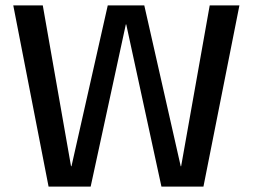

<svg xmlns="http://www.w3.org/2000/svg" viewBox="-20 -695 952 715"><path d="M160.9 0H317.6L448.6 -604.1H450.1L581.2 0H737.6L871.6 -675H761L654.5 -75.8H653L517.3 -675H381.3L246.2 -76H244.5L139.3 -675H29.4Z"/></svg>

Font: Anybody Thin
Style: Regular
Weight: 100
Designer: Tyler Finck
Foundry: Etcetera Type Company
Version: Version 1.114;gftools[0.9.25]